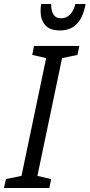

<svg xmlns="http://www.w3.org/2000/svg" viewBox="-70 -945 450 965"><path d="M360 -925H309Q290 -853 236 -853Q187 -853 187 -925H137Q134 -910 134 -889Q134 -846 157 -819Q180 -792 232 -792Q337 -792 360 -925ZM178 0 187 -45 118 -61 242 -653 319 -669 329 -714H101L92 -669L162 -653L38 -61L-40 -45L-50 0Z"/></svg>

Font: Noto Sans Display Condensed
Style: Italic
Weight: 400
Width: 3
Designer: Monotype Design team
Foundry: Monotype Imaging Inc.
Version: 1.000